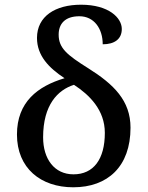

<svg xmlns="http://www.w3.org/2000/svg" viewBox="-20 -785 627 815"><path d="M291 10C437 10 534 -78 534 -243C534 -358 463 -427 355 -495C264 -552 229 -581 229 -638C229 -683 255 -716 317 -716C379 -716 416 -664 416 -597C466 -597 497 -619 497 -662C497 -709 442 -765 324 -765C215 -765 137 -716 137 -624C137 -549 187 -497 254 -453C140 -419 52 -352 52 -214C52 -71 153 10 291 10ZM292 -45C211 -45 163 -110 163 -202C163 -340 225 -403 294 -425C360 -382 425 -318 425 -221C425 -109 377 -45 292 -45Z"/></svg>

Font: Noto Serif Thai Medium
Style: Regular
Weight: 500
Designer: Monotype Design Team
Foundry: Monotype Imaging Inc.
Version: Version 1.901;PS 001.901;hotconv 1.0.88;makeotf.lib2.5.64775